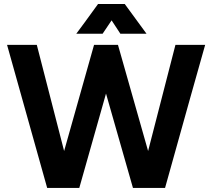

<svg xmlns="http://www.w3.org/2000/svg" viewBox="-20 -920 1039 940"><path d="M526.4 -820.3Q514.6 -803.7 482.4 -754.9Q450.2 -754.9 353.5 -754.9Q380.9 -791 460 -900.4Q493.2 -900.4 590.8 -900.4Q617.2 -863.3 697.3 -754.9Q665 -754.9 569.3 -754.9Q558.6 -771.5 526.4 -820.3ZM838.9 -700.2Q875 -700.2 984.4 -700.2Q934.6 -525.4 788.1 0Q749 0 630.9 0Q597.7 -115.2 499 -461.9Q465.8 -346.7 368.2 0Q329.1 0 210.9 0Q162.1 -174.8 14.6 -700.2Q50.8 -700.2 160.2 -700.2Q193.4 -570.3 293.9 -180.7Q330.1 -310.5 440.4 -700.2Q469.7 -700.2 557.6 -700.2Q594.7 -570.3 705.1 -180.7Q738.3 -310.5 838.9 -700.2Z"/></svg>

Font: LeFont
Style: Regular
Weight: 700
Designer: Leryon MEDIA
Version: Version 1.0